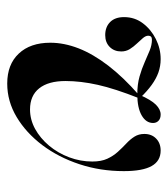

<svg xmlns="http://www.w3.org/2000/svg" viewBox="15 -483 480 550"><g transform="rotate(90 255.0 -208.0)"><path d="M219.4 11.3Q164.5 11.3 133.5 -21.8Q102.4 -54.8 102.4 -112.1Q102.4 -151.6 118.5 -193.1Q134.7 -234.7 168.1 -278.2Q201.6 -321.8 252.4 -366.1H261.3Q233.9 -296.8 223 -248Q212.1 -199.2 212.1 -155.6Q212.1 -106.5 233.1 -80.2Q254 -54 293.5 -54Q322.6 -54 349.2 -68.5Q375.8 -83.1 397.2 -108.5Q418.5 -133.9 430.6 -166.1Q442.7 -198.4 442.7 -232.3Q442.7 -258.1 434.7 -275.4Q426.6 -292.7 414.9 -305.6Q403.2 -318.5 391.1 -329.8Q379 -341.1 371.4 -353.2Q363.7 -365.3 363.7 -381.5Q363.7 -402.4 377 -415.3Q390.3 -428.2 411.3 -428.2Q441.1 -428.2 455.6 -402.4Q470.2 -376.6 470.2 -322.6Q470.2 -255.6 450.4 -195.6Q430.6 -135.5 395.6 -89.1Q360.5 -42.7 315.3 -15.7Q270.2 11.3 219.4 11.3ZM80.6 -269.4Q57.3 -269.4 43.1 -283.5Q29 -297.6 29 -323.4Q29 -354 46.8 -377.4Q64.5 -400.8 91.9 -414.5Q119.4 -428.2 149.2 -428.2Q169.4 -428.2 187.5 -421.8Q205.6 -415.3 223.4 -402.4Q241.1 -389.5 258.9 -371L251.6 -367.7Q266.1 -400.8 279.8 -414.5Q293.5 -428.2 308.1 -428.2Q319.4 -428.2 325.8 -422.2Q332.3 -416.1 332.3 -406.5Q332.3 -386.3 310.5 -373.8Q288.7 -361.3 250 -361.3Q221.8 -361.3 199.2 -367.7Q176.6 -374.2 158.5 -382.3Q140.3 -390.3 124.6 -396.8Q108.9 -403.2 93.5 -403.2Q82.3 -403.2 82.3 -392.7Q82.3 -385.5 89.1 -377.4Q96 -369.4 104.8 -360.1Q113.7 -350.8 120.6 -339.9Q127.4 -329 127.4 -315.3Q127.4 -295.2 114.5 -282.3Q101.6 -269.4 80.6 -269.4Z"/></g></svg>

Font: Playfair 144pt
Style: Bold Italic
Weight: 700
Italic angle: -15.6°
Designer: Claus Eggers Sørensen
Foundry: Claus Eggers Sørensen
Version: Version 2.203